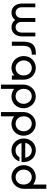

<svg xmlns="http://www.w3.org/2000/svg" viewBox="1472 -2222 975 3958"><g transform="rotate(90 1959.0 -242.5)"><path d="M243 8C304 8 357 -20 390 -68C424 -20 478 8 539 8C651 8 730 -75 730 -216V-484H651V-202C651 -127 604 -77 539 -77C478 -77 431 -127 431 -202V-484H351V-202C351 -127 305 -77 243 -77C177 -77 129 -127 129 -202V-484H52V-216C52 -75 129 8 243 8Z M838 0H924V-231C924 -355 974 -410 1092 -410H1106V-495H1085C999 -495 919 -476 878 -410C837 -346 838 -241 838 -241Z M1622 -243V-251C1617 -396 1511 -493 1377 -493C1241 -493 1135 -389 1135 -243C1135 -106 1241 8 1377 8C1440 8 1494 -15 1535 -53V0H1622V-205ZM1377 -77C1292 -77 1225 -158 1225 -243C1225 -343 1295 -411 1382 -411C1465 -411 1535 -346 1535 -243C1535 -133 1462 -77 1377 -77Z M1811 225V-48C1853 -13 1910 8 1967 8C2104 8 2211 -96 2211 -243C2211 -380 2104 -493 1967 -493C1835 -493 1728 -383 1724 -249V-244V-202V225ZM1967 -410C2052 -410 2120 -331 2120 -245C2120 -145 2050 -77 1964 -77C1881 -77 1813 -141 1811 -240V-244V-245C1811 -354 1883 -410 1967 -410Z M2377 225V-48C2419 -13 2476 8 2533 8C2670 8 2777 -96 2777 -243C2777 -380 2670 -493 2533 -493C2401 -493 2294 -383 2290 -249V-244V-202V225ZM2533 -410C2618 -410 2686 -331 2686 -245C2686 -145 2616 -77 2530 -77C2447 -77 2379 -141 2377 -240V-244V-245C2377 -354 2449 -410 2533 -410Z M3320 -243C3320 -393 3212 -494 3076 -494C2939 -494 2834 -390 2834 -243C2834 -104 2939 8 3076 8C3185 8 3274 -56 3306 -156H3217C3190 -97 3137 -76 3076 -76C3005 -76 2946 -131 2928 -199H3317C3319 -213 3320 -228 3320 -243ZM3080 -411C3154 -411 3218 -360 3231 -276H2924C2939 -358 3004 -411 3080 -411Z M3784 -710V-437C3742 -472 3685 -493 3628 -493C3491 -493 3384 -389 3384 -242C3384 -105 3491 8 3628 8C3760 8 3871 -105 3871 -241V-283V-710ZM3628 -77C3543 -77 3475 -156 3475 -242C3475 -342 3545 -410 3631 -410C3714 -410 3782 -346 3784 -247V-243C3784 -133 3712 -77 3628 -77Z"/></g></svg>

Font: Radis Sans
Style: Regular
Weight: 400
Designer: Gaël Goy
Foundry: Gaël Goy
Version: 1.0